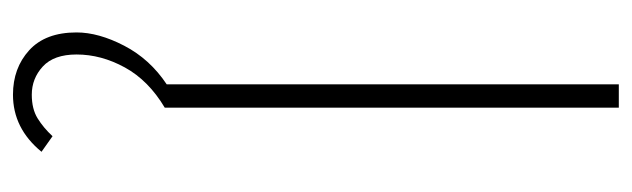

<svg xmlns="http://www.w3.org/2000/svg" viewBox="-359 -381 974 296"><g transform="rotate(90 128.0 -233.0)"><path d="M30 136Q30 102 50.5 62.5Q71 23 110 -3V-700H146V0Q104 25 84 61.5Q64 98 64 136Q64 171 82.5 188Q101 205 126 205Q148 205 162.5 196Q177 187 190 173L214 190Q178 234 126 234Q85 234 57.5 209Q30 184 30 136Z"/></g></svg>

Font: Overpass Thin
Style: Regular
Weight: 100
Designer: Delve Withrington, Thomas Jockin
Foundry: Delve Fonts
Version: Version 3.000;DELV;Overpass